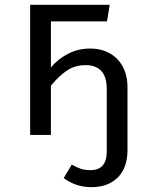

<svg xmlns="http://www.w3.org/2000/svg" viewBox="-20 -560 655 797"><path d="M509.2 -197.4V62.1Q509.2 136.9 468.7 176.9Q428.2 216.9 359.5 216.9Q294.4 216.9 244.6 179L277.9 123.1Q299.5 135.4 315.9 140.8Q332.3 146.2 355.9 146.2Q423.1 146.2 423.1 69.2V-189.2Q423.1 -241.5 400.3 -265.6Q377.4 -289.7 336.4 -289.7Q291.8 -289.7 258.2 -267.4Q224.6 -245.1 191.3 -204.1V0H105.1V-540H435.4L424.1 -471.3H191.3V-280Q221 -315.4 262.8 -336.9Q304.6 -358.5 354.4 -358.5Q399 -358.5 434.1 -339.5Q469.2 -320.5 489.2 -284.1Q509.2 -247.7 509.2 -197.4Z"/></svg>

Font: Fira Code Fixed
Style: Regular
Weight: 400
Monospace: yes
Designer: Carrois Corporate, Edenspiekermann AG, Nikita Prokopov
Foundry: Carrois Corporate, Edenspiekermann AG, Nikita Prokopov
Version: Version 5.002